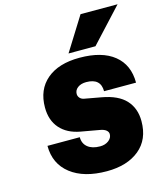

<svg xmlns="http://www.w3.org/2000/svg" viewBox="-131 -996 935 1102"><g transform="rotate(-15 336.5 -445.0)"><path d="M673 -900 488 -700H328L453 -900ZM390 -229 278 -249Q201 -263 159 -311Q117 -359 117 -435Q117 -541 187 -600.5Q257 -660 382 -660Q515 -660 587 -602Q659 -544 659 -438H469Q469 -515 383 -515Q352 -515 332.5 -500.5Q313 -486 313 -463Q313 -450 322 -439.5Q331 -429 347 -426L446 -408Q542 -391 587 -342Q632 -293 632 -217Q632 -108 560 -49Q488 10 367 10Q231 10 152.5 -51Q74 -112 74 -219H266Q266 -181 292.5 -159.5Q319 -138 366 -138Q396 -138 416.5 -153.5Q437 -169 437 -192Q437 -205 425 -215Q413 -225 390 -229Z"/></g></svg>

Font: Overused Grotesk Black
Style: Italic
Weight: 900
Italic angle: -10°
Version: Version 0.003